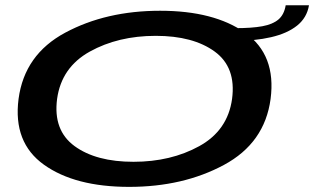

<svg xmlns="http://www.w3.org/2000/svg" viewBox="-20 -724 1227 750"><path d="M484.5 6Q695.5 6 854.8 -79.8Q1014 -165.5 1037 -337.5Q1059.5 -509.5 938 -595.8Q816.5 -682 605.5 -682Q394.5 -682 235 -596.5Q75.5 -511 52.5 -337.5Q30.5 -167 151.8 -80.5Q273 6 484.5 6ZM501.5 -92Q355 -92 271 -153.5Q187 -215 203 -337.5Q220 -461 330.8 -522.5Q441.5 -584 588.5 -584Q734.5 -584 818.8 -522.5Q903 -461 886.5 -337.5Q869.5 -214.5 758.5 -153.2Q647.5 -92 501.5 -92ZM898.5 -614 890.5 -564Q976 -564 1039.2 -578.8Q1102.5 -593.5 1140.8 -624.2Q1179 -655 1187 -703.5H1096Q1090 -667 1067.8 -648Q1045.5 -629 1004.8 -621.5Q964 -614 898.5 -614Z"/></svg>

Font: Anybody ExtraExpanded Medium
Style: Italic
Weight: 500
Width: 8
Italic angle: -10°
Version: Version 1.113;gftools[0.9.25]